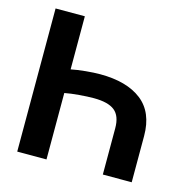

<svg xmlns="http://www.w3.org/2000/svg" viewBox="-104 -812 920 916"><g transform="rotate(15 356.0 -353.5)"><path d="M482.4 0V-228.5Q482.4 -289.1 450.2 -314.9Q418 -340.8 346.7 -340.8Q315.9 -340.8 275.1 -337.4Q234.4 -334 204.1 -328.1V0H59.6V-707H204.1V-444.8Q234.9 -451.2 275.9 -455.1Q316.9 -459 346.7 -459Q478.5 -459 551.8 -402.1Q625 -345.2 625 -228.5V0Z"/></g></svg>

Font: Pretendard
Style: Bold
Weight: 700
Designer: Base glyphs from Inter by Rasmus Andersson; Hangeul glyphs from Noto Sans CJK(Source Han Sans) by Jang Soo-young and Kan
Foundry: Kil Hyung-jin
Version: Version 1.309